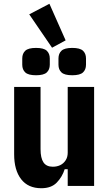

<svg xmlns="http://www.w3.org/2000/svg" viewBox="-20 -986 580 1018"><path d="M339 0V-89H323Q310 -48 281 -18Q252 12 199 12Q129 12 92 -36Q55 -84 55 -168V-525H195V-195Q195 -148 210.5 -125Q226 -102 260 -102Q282 -102 299.5 -110.5Q317 -119 328 -136Q339 -153 339 -176V-525H479V0ZM256 -733 135 -910 242 -966 328 -772ZM171 -587Q130 -587 114 -602Q98 -617 98 -643V-676Q98 -702 114 -717Q130 -732 171 -732Q212 -732 228 -717Q244 -702 244 -676V-643Q244 -617 228 -602Q212 -587 171 -587ZM363 -587Q322 -587 306 -602Q290 -617 290 -643V-676Q290 -702 306 -717Q322 -732 363 -732Q404 -732 420 -717Q436 -702 436 -676V-643Q436 -617 420 -602Q404 -587 363 -587Z"/></svg>

Font: IBM Plex Sans Condensed
Style: Bold
Weight: 700
Width: 3
Designer: Mike Abbink, Paul van der Laan, Pieter van Rosmalen
Foundry: Bold Monday
Version: Version 3.201